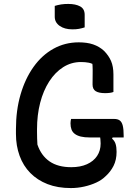

<svg xmlns="http://www.w3.org/2000/svg" viewBox="-20 -935 690 975"><path d="M341 -331H560Q578 -331 588.5 -323Q599 -315 603.5 -296.5Q608 -278 608 -246V-237H436Q409 -237 390.5 -241.5Q372 -246 360 -255Q348 -264 343 -277.5Q338 -291 338 -309Q338 -315 339 -321.5Q340 -328 341 -331ZM380 -720Q400 -720 418.5 -717.5Q437 -715 453 -709.5Q469 -704 482.5 -696Q496 -688 508 -677Q532 -653 544 -625Q556 -597 556 -557Q556 -542 556 -527Q556 -512 556 -497Q556 -482 556 -468Q549 -465 538 -463.5Q527 -462 514 -462Q482 -462 466 -472Q450 -482 450 -506Q450 -539 450.5 -560.5Q451 -582 450 -600Q449 -618 446 -639L465 -601Q449 -613 431 -616.5Q413 -620 391 -620Q342 -620 301 -594Q260 -568 230 -521.5Q200 -475 184 -413Q168 -351 168 -279V-265Q168 -249 168.5 -232.5Q169 -216 170 -201Q189 -145 231.5 -115.5Q274 -86 342 -86Q388 -86 421.5 -101Q455 -116 473 -143Q491 -170 491 -206Q491 -217 490 -226Q489 -235 488 -243.5Q487 -252 484 -260H563L549 -231Q562 -220 567 -204Q572 -188 572 -164Q572 -123 556.5 -92.5Q541 -62 515 -39Q497 -21 469 -8Q441 5 407.5 12.5Q374 20 340 20Q273 20 221.5 0Q170 -20 134 -56.5Q98 -93 79.5 -144Q61 -195 61 -255V-279Q61 -375 84.5 -455.5Q108 -536 150.5 -595.5Q193 -655 251.5 -687.5Q310 -720 380 -720ZM258 -905Q264 -907 272.5 -909Q281 -911 290 -912.5Q299 -914 308.5 -914.5Q318 -915 327 -915Q364 -915 387 -902.5Q410 -890 410 -860V-796Q404 -794 396.5 -792Q389 -790 381 -788.5Q373 -787 364.5 -786.5Q356 -786 347 -786Q308 -786 283 -803.5Q258 -821 258 -850Z"/></svg>

Font: Recursive Casual Medium
Style: Regular
Weight: 500
Version: Version 1.047